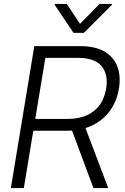

<svg xmlns="http://www.w3.org/2000/svg" viewBox="-20 -964 640 984"><path d="M35.6 0 155.8 -727.5H391.1Q468.8 -727.5 516.1 -699.5Q563.5 -671.4 581.8 -622.3Q600.1 -573.2 589.4 -509.3Q579.1 -446.3 544.4 -397.7Q509.8 -349.1 453.4 -321.5Q397 -293.9 320.3 -293.9H120.1L130.9 -354.5H328.6Q385.7 -355 426.5 -373.8Q467.3 -392.6 491.7 -427.2Q516.1 -461.9 523.9 -509.3Q536.1 -581.5 501 -624.5Q465.8 -667.5 379.4 -667.5H212.4L102.1 0ZM459 0 336.4 -328.6H410.2L534.7 0ZM322.3 -943.8 390.1 -841.8 490.2 -943.8H554.2L553.2 -939L409.7 -795.4H356.9L260.3 -939L261.2 -943.8Z"/></svg>

Font: Inter Tight Light
Style: Italic
Weight: 300
Italic angle: -9.39999°
Designer: Rasmus Andersson
Foundry: rsms
Version: Version 3.004